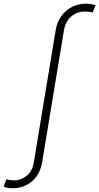

<svg xmlns="http://www.w3.org/2000/svg" viewBox="-150 -780 531 1025"><path d="M-82.5 225.1Q-91.8 225.1 -100.1 224.1Q-108.4 223.1 -115.7 221.4Q-123 219.7 -130.4 216.8L-116.2 177.2Q-108.4 179.7 -97.2 181.4Q-85.9 183.1 -76.7 183.1Q-38.1 183.1 -7.6 158.4Q22.9 133.8 30.3 87.9L147 -617.7Q154.3 -662.6 177.5 -694.3Q200.7 -726.1 234.6 -743.2Q268.6 -760.3 308.1 -760.3Q323.2 -760.3 335.7 -758.1Q348.1 -755.9 360.4 -752L344.2 -713.4Q336.4 -716.3 325.4 -717.3Q314.5 -718.3 301.8 -718.3Q261.7 -718.3 230.7 -692.4Q199.7 -666.5 191.4 -618.2L74.7 87.4Q67.4 130.9 44.9 161.6Q22.5 192.4 -10.7 208.7Q-43.9 225.1 -82.5 225.1Z"/></svg>

Font: Inter ExtraLight
Style: Italic
Weight: 250
Italic angle: -9.3988°
Designer: Rasmus Andersson
Foundry: rsms
Version: Version 4.001;git-66647c0bb